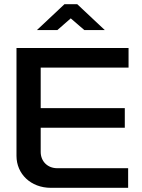

<svg xmlns="http://www.w3.org/2000/svg" viewBox="-20 -900 680 920"><path d="M59 -670V-153C59 -67 127 0 224 0H594V-94H254C208 -94 175 -127 175 -172V-288H578V-382H175V-576H596V-670ZM157 -756H255L319 -812L384 -756H482L350 -880H289Z"/></svg>

Font: LT Wave Medium
Style: Regular
Weight: 500
Designer: Daniel Lyons
Version: Version 2.5 (Glyphs App)